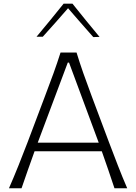

<svg xmlns="http://www.w3.org/2000/svg" viewBox="-20 -1016 735 1036"><path d="M28.3 0Q54.2 -59.1 80.3 -124.3Q106.4 -189.5 128.9 -248.5L223.6 -499.5Q249.5 -567.4 269.3 -622.3Q289.1 -677.2 306.6 -732.4H393.1Q410.2 -676.3 429.4 -621.8Q448.7 -567.4 474.1 -499L568.4 -247.6Q591.3 -187 616.2 -122.8Q641.1 -58.6 666.5 0H597.7Q581.5 -48.3 564.2 -99.6Q546.9 -150.9 529.3 -199.7H166.5Q148.4 -149.9 130.6 -99.1Q112.8 -48.3 96.2 0ZM512.7 -246.1 352.5 -678.2H345.7L183.6 -246.1ZM483.4 -815.9Q448.7 -855 414.6 -894Q380.4 -933.1 347.2 -971.7Q314 -933.1 280 -895Q246.1 -856.9 210.9 -817.9H177.2Q214.8 -862.8 251.2 -907.2Q287.6 -951.7 323.2 -996.1H371.1Q406.7 -951.7 443.1 -906.7Q479.5 -861.8 517.1 -816.9Z"/></svg>

Font: Pinar-DS3-FD Light
Style: Regular
Weight: 300
Designer: Amin Abedi
Version: Version 3.000